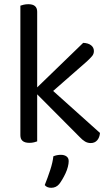

<svg xmlns="http://www.w3.org/2000/svg" viewBox="-20 -675 527 914"><path d="M157 -2Q152 0 142 2.5Q132 5 120 5Q77 5 77 -31V-648Q82 -650 92.5 -652.5Q103 -655 115 -655Q157 -655 157 -619V-259L376 -471Q400 -470 413.5 -459.5Q427 -449 427 -432Q427 -418 418 -407.5Q409 -397 394 -383L233 -242L456 -42Q454 -20 442.5 -7Q431 6 412 6Q397 6 384.5 -1.5Q372 -9 359 -23L157 -226ZM262 201Q247 219 224 219Q203 219 193 206Q207 171 219 134.5Q231 98 234 69Q251 62 270 62Q286 62 296.5 69.5Q307 77 307 92Q307 104 303 119.5Q299 135 292 150Q285 165 277 178.5Q269 192 262 201Z"/></svg>

Font: Baloo Thambi 2
Style: Regular
Weight: 400
Designer: Aadarsh Rajan and Ek Type
Foundry: Ek Type
Version: Version 1.640;hotconv 1.0.111;makeotfexe 2.5.65597; ttfautoh